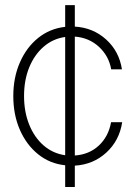

<svg xmlns="http://www.w3.org/2000/svg" viewBox="-20 -748 539 768"><path d="M240.7 0V-86.9Q179.2 -93.3 132.6 -130.9Q85.9 -168.5 59.6 -228.5Q33.2 -288.6 33.2 -363.8Q33.2 -438 59.6 -498.3Q85.9 -558.6 132.6 -596.2Q179.2 -633.8 240.7 -640.6V-727.5H279.3V-641.6Q352.5 -637.2 404.5 -590.1Q456.5 -543 467.8 -470.7H424.8Q415.5 -523.9 376 -560.5Q336.4 -597.2 279.3 -601.6V-126Q336.9 -129.9 375.5 -166Q414.1 -202.1 424.3 -259.3H468.8Q457.5 -185.5 405.3 -137.7Q353 -89.8 279.3 -85.4V0ZM240.7 -127V-600.1Q191.9 -593.3 154.8 -561.3Q117.7 -529.3 96.9 -478.5Q76.2 -427.7 76.2 -363.8Q76.2 -300.8 96.7 -249.8Q117.2 -198.7 154.1 -166.5Q190.9 -134.3 240.7 -127Z"/></svg>

Font: Inter Display Extra Light
Style: Regular
Weight: 200
Designer: Rasmus Andersson
Foundry: rsms
Version: Version 4.000;git-4fc901f